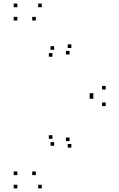

<svg xmlns="http://www.w3.org/2000/svg" viewBox="-20 -831 660 1061"><path d="M495.7 -296V-316H475.7V-296ZM269.8 -63.8V-83.8H249.8V-63.8ZM279.2 -25.5V-45.5H259.2V-25.5ZM178 136.7V116.7H158V136.7ZM75.8 136.7V116.7H55.8V136.7ZM75.8 210V190H55.8V210ZM211 210V190H191V210ZM374.3 -15.3V-35.3H354.3V-15.3ZM364.5 -51.2V-71.2H344.5V-51.2ZM564.2 -244.7V-264.7H544.2V-244.7ZM564.2 -336.3V-356.3H544.2V-336.3ZM364.5 -529.8V-549.8H344.5V-529.8ZM374.3 -565.8V-585.8H354.3V-565.8ZM211 -791.2V-811.2H191V-791.2ZM75.8 -791.2V-811.2H55.8V-791.2ZM75.8 -717.8V-737.8H55.8V-717.8ZM178 -717.8V-737.8H158V-717.8ZM279.2 -555.7V-575.7H259.2V-555.7ZM269.8 -517.5V-537.5H249.8V-517.5ZM495.7 -285.2V-305.2H475.7V-285.2Z"/></svg>

Font: Monaspace Argon Dots Var
Style: Regular
Weight: 400
Designer: Riley Cran and the Lettermatic Team
Version: Version 1.100 (Monaspace Argon Dots)